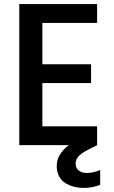

<svg xmlns="http://www.w3.org/2000/svg" viewBox="-20 -716 564 947"><path d="M459 -695.8V-603H189V-398.9H429.2V-306.2H189V-92.8H459V0L410.2 24.9Q378.9 41 366 56.6Q353 72.3 353 90.8Q353 111.8 367.9 124.5Q382.8 137.2 408.2 137.2Q437 137.2 474.1 123V195.8Q434.6 210.9 393.1 210.9Q368.2 210.9 345.5 205.1Q322.8 199.2 303 187.3Q283.2 175.3 271.5 153.6Q259.8 131.8 259.8 103Q259.8 45.4 318.8 0H75.2V-695.8Z"/></svg>

Font: SVN-Poppins Medium
Style: Regular
Weight: 500
Designer: Ninad Kale (Devanagari), Jonny Pinhorn (Latin)
Foundry: Indian Type Foundry
Version: Version 3.002 2017